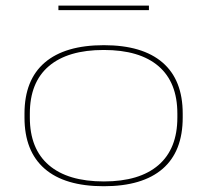

<svg xmlns="http://www.w3.org/2000/svg" viewBox="-20 -649 736 682"><path d="M348.5 12.5Q210 12.5 138.5 -49.8Q67 -112 67 -231.5V-245.5Q67 -365 139 -426.8Q211 -488.5 349 -488.5Q486 -488.5 557.5 -426.8Q629 -365 629 -245.5V-231.5Q629 -111 557.5 -49.2Q486 12.5 348.5 12.5ZM349 -4.5Q475.5 -4.5 542.8 -62.5Q610 -120.5 610 -231.5V-245.5Q610 -356.5 543 -414Q476 -471.5 348.5 -471.5Q221 -471.5 153.5 -414Q86 -356.5 86 -245.5V-231.5Q86 -120.5 153.5 -62.5Q221 -4.5 349 -4.5ZM187.5 -613V-629H509V-613Z"/></svg>

Font: Anek Latin Expanded Thin
Style: Regular
Weight: 250
Width: 7
Designer: Yesha Goshar
Foundry: Ek Type
Version: Version 1.003